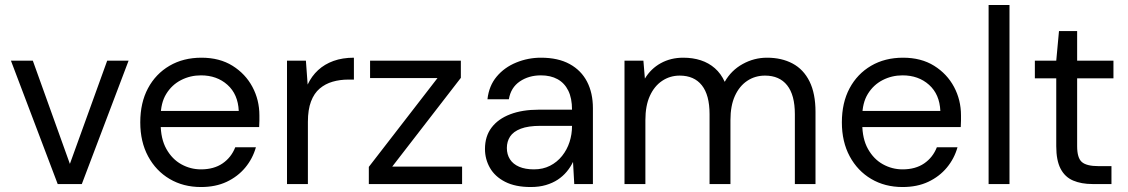

<svg xmlns="http://www.w3.org/2000/svg" viewBox="-20 -740 4535 772"><path d="M212 0 24 -496H112L261 -81L411 -496H497L309 0Z M788 12Q717 12 662 -20.5Q607 -53 575.5 -111.5Q544 -170 544 -248Q544 -327 575 -385Q606 -443 661.5 -475.5Q717 -508 790 -508Q863 -508 915 -475.5Q967 -443 995 -390.5Q1023 -338 1023 -276Q1023 -266 1023 -254.5Q1023 -243 1022 -229H607V-294H940Q937 -361 894.5 -399Q852 -437 788 -437Q745 -437 708 -418Q671 -399 648.5 -362.5Q626 -326 626 -271V-243Q626 -182 649 -141Q672 -100 709 -79.5Q746 -59 788 -59Q840 -59 875 -83Q910 -107 926 -148H1009Q996 -102 966 -66Q936 -30 891.5 -9Q847 12 788 12Z M1134 0V-496H1210L1217 -400Q1233 -434 1259 -458Q1285 -482 1321 -495Q1357 -508 1403 -508V-420H1380Q1347 -420 1317.5 -411.5Q1288 -403 1265.5 -384Q1243 -365 1230.5 -332Q1218 -299 1218 -250V0Z M1463 0V-69L1739 -426H1468V-496H1833V-427L1557 -70H1838V0Z M2114 12Q2052 12 2011 -9Q1970 -30 1950 -65Q1930 -100 1930 -141Q1930 -192 1956.5 -227Q1983 -262 2031.5 -280.5Q2080 -299 2146 -299H2280Q2280 -345 2265 -375.5Q2250 -406 2222 -421.5Q2194 -437 2155 -437Q2106 -437 2070 -412.5Q2034 -388 2026 -341H1940Q1946 -395 1977 -432Q2008 -469 2055.5 -488.5Q2103 -508 2155 -508Q2224 -508 2270.5 -482.5Q2317 -457 2340.5 -411.5Q2364 -366 2364 -305V0H2289L2284 -89Q2274 -68 2258.5 -49.5Q2243 -31 2222.5 -17.5Q2202 -4 2175 4Q2148 12 2114 12ZM2127 -59Q2163 -59 2191.5 -73.5Q2220 -88 2240 -113Q2260 -138 2270 -169Q2280 -200 2280 -233V-234H2153Q2104 -234 2074 -222.5Q2044 -211 2031 -191Q2018 -171 2018 -145Q2018 -119 2030.5 -99.5Q2043 -80 2067.5 -69.5Q2092 -59 2127 -59Z M2491 0V-496H2567L2573 -424Q2597 -464 2637 -486Q2677 -508 2727 -508Q2766 -508 2798 -497.5Q2830 -487 2854.5 -465.5Q2879 -444 2894 -411Q2920 -457 2966 -482.5Q3012 -508 3064 -508Q3123 -508 3167 -484.5Q3211 -461 3235 -412.5Q3259 -364 3259 -290V0H3176V-281Q3176 -358 3145 -397Q3114 -436 3056 -436Q3016 -436 2984.5 -415Q2953 -394 2935 -354.5Q2917 -315 2917 -257V0H2833V-281Q2833 -358 2802 -397Q2771 -436 2713 -436Q2674 -436 2642.5 -415Q2611 -394 2593 -354.5Q2575 -315 2575 -257V0Z M3609 12Q3538 12 3483 -20.5Q3428 -53 3396.5 -111.5Q3365 -170 3365 -248Q3365 -327 3396 -385Q3427 -443 3482.5 -475.5Q3538 -508 3611 -508Q3684 -508 3736 -475.5Q3788 -443 3816 -390.5Q3844 -338 3844 -276Q3844 -266 3844 -254.5Q3844 -243 3843 -229H3428V-294H3761Q3758 -361 3715.5 -399Q3673 -437 3609 -437Q3566 -437 3529 -418Q3492 -399 3469.5 -362.5Q3447 -326 3447 -271V-243Q3447 -182 3470 -141Q3493 -100 3530 -79.5Q3567 -59 3609 -59Q3661 -59 3696 -83Q3731 -107 3747 -148H3830Q3817 -102 3787 -66Q3757 -30 3712.5 -9Q3668 12 3609 12Z M3955 0V-720H4039V0Z M4373 0Q4328 0 4295 -14Q4262 -28 4244.5 -61.5Q4227 -95 4227 -152V-425H4141V-496H4227L4238 -615H4311V-496H4457V-425H4311V-152Q4311 -105 4330 -88.5Q4349 -72 4397 -72H4449V0Z"/></svg>

Font: DM Sans 24pt
Style: Regular
Weight: 400
Designer: Colophon Foundry, Jonny Pinhorn
Foundry: Colophon Foundry
Version: Version 4.004;gftools[0.9.30]